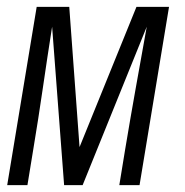

<svg xmlns="http://www.w3.org/2000/svg" viewBox="-20 -540 540 560"><path d="M1 0 87 -520H182L212 -111L378 -520H473L387 0H328L345 -104Q360 -194 376 -283.5Q392 -373 408 -462L221 0H167L132 -462Q118 -373 105 -283.5Q92 -194 77 -104L60 0Z"/></svg>

Font: Iosevka Term Curly Light
Style: Italic
Weight: 300
Italic angle: -9°
Designer: Belleve Invis
Foundry: Belleve Invis
Version: Version 32.3.0